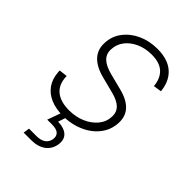

<svg xmlns="http://www.w3.org/2000/svg" viewBox="-221 -640 937 937"><g transform="rotate(45 247.0 -171.5)"><path d="M203.1 11.2Q152.3 11.2 115.7 -4.6Q79.1 -20.5 58.3 -50.5Q37.6 -80.6 34.7 -122.6Q34.2 -127 34.2 -128.4Q34.2 -129.9 34.2 -134.8L77.1 -139.6Q78.1 -84.5 110.8 -56.9Q143.6 -29.3 203.6 -29.3Q250 -29.3 288.1 -45.9Q326.2 -62.5 349.6 -91.3Q373 -120.1 374 -157.2Q375 -188.5 354.5 -208.3Q334 -228 292 -238.8L208.5 -260.3Q149.4 -275.4 120.4 -306.6Q91.3 -337.9 93.8 -384.8Q95.7 -432.6 123.8 -469.2Q151.9 -505.9 197 -526.4Q242.2 -546.9 296.9 -546.9Q366.2 -546.9 405.5 -514.6Q444.8 -482.4 453.6 -423.8Q454.1 -420.4 454.3 -418.2Q454.6 -416 454.6 -412.1L413.1 -405.8Q408.7 -454.6 380.4 -481Q352.1 -507.3 296.4 -507.3Q252.9 -507.3 217.3 -491.2Q181.6 -475.1 160.4 -447.3Q139.2 -419.4 138.2 -383.8Q136.7 -352.1 158.2 -331.5Q179.7 -311 225.1 -299.3L307.1 -278.3Q364.7 -264.2 392.8 -233.9Q420.9 -203.6 418.5 -157.2Q417 -119.6 399.4 -88.6Q381.8 -57.6 352.3 -35.4Q322.8 -13.2 284.4 -1Q246.1 11.2 203.1 11.2ZM124 204.1 128.9 171.9H180.2Q209.5 171.9 226.8 159.9Q244.1 147.9 248 125.5Q251.5 103 238.5 90.6Q225.6 78.1 193.4 78.1H160.6L193.8 -14.2H220.7L221.2 0L205.1 47.4Q249 48.8 269.8 68.8Q290.5 88.9 284.7 125Q278.3 162.6 249.8 183.3Q221.2 204.1 174.8 204.1Z"/></g></svg>

Font: Inter 18pt ExtraLight
Style: Italic
Weight: 250
Italic angle: -9.3988°
Designer: Rasmus Andersson
Foundry: rsms
Version: Version 4.001;git-66647c0bb